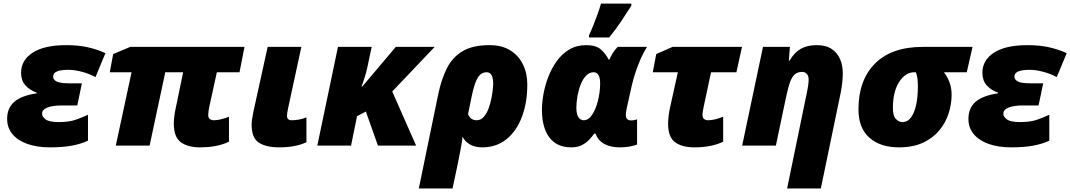

<svg xmlns="http://www.w3.org/2000/svg" viewBox="-20 -816 5998 1076"><path d="M259.8 9.8Q188.5 9.8 134.5 -9Q80.6 -27.8 50.3 -63.7Q20 -99.6 20 -149.9Q20 -210.9 60.3 -245.6Q100.6 -280.3 186 -293V-296.9Q146 -311 122.1 -338.1Q98.1 -365.2 98.1 -408.2Q98.1 -478.5 163.1 -520.8Q228 -563 351.1 -563Q419.9 -563 472.4 -551Q524.9 -539.1 570.8 -518.1L515.1 -383.8Q481 -402.8 438.7 -413.8Q396.5 -424.8 363.8 -424.8Q322.3 -424.8 300 -416Q277.8 -407.2 277.8 -386.2Q277.8 -369.6 297.1 -359.4Q316.4 -349.1 369.1 -349.1H439L413.1 -225.1H329.1Q274.9 -225.1 245.4 -213.4Q215.8 -201.7 215.8 -179.2Q215.8 -161.6 236.1 -146.7Q256.3 -131.8 309.1 -131.8Q367.2 -131.8 405.3 -145.3Q443.4 -158.7 473.1 -172.9V-27.8Q436 -9.8 384.3 0Q332.5 9.8 259.8 9.8Z M1101.1 9.8Q1033.2 9.8 993.7 -18.8Q954.1 -47.4 954.1 -123Q954.1 -139.6 956.8 -163.8Q959.5 -188 964.4 -208L1006.3 -411.1H906.2L818.4 0H628.9L717.3 -411.1H595.2L614.3 -513.2L710 -553.2H1350.1L1322.3 -411.1H1195.3L1153.3 -219.2Q1150.9 -208 1148.9 -194.8Q1147 -181.6 1147 -171.9Q1147 -155.3 1156.2 -148.7Q1165.5 -142.1 1178.2 -142.1Q1214.4 -142.1 1263.2 -162.1V-22Q1198.2 9.8 1101.1 9.8Z M1544.9 9.8Q1471.7 9.8 1430.9 -16.4Q1390.1 -42.5 1390.1 -118.2Q1390.1 -130.9 1393.3 -151.4Q1396.5 -171.9 1399.9 -189L1480 -553.2H1668.9L1594.2 -208Q1588.4 -179.7 1588.4 -167Q1588.4 -142.1 1614.3 -142.1Q1631.3 -142.1 1653.1 -145.5Q1674.8 -148.9 1697.3 -158.2V-19Q1636.7 9.8 1544.9 9.8Z M1758.3 0 1874 -553.2H2063L2038.1 -436Q2032.2 -409.2 2023.2 -380.6Q2014.2 -352.1 2005.9 -331.1H2010.3L2198.2 -553.2H2416L2178.2 -303.2L2312 0H2098.1L2030.3 -190.9L1981 -165L1947.3 0Z M2327.1 240.2 2436 -288.1Q2453.6 -372.6 2484.9 -434.3Q2516.1 -496.1 2573 -529.5Q2629.9 -563 2724.1 -563Q2792.5 -563 2839.4 -533.9Q2886.2 -504.9 2910.6 -455.1Q2935.1 -405.3 2935.1 -342.8Q2935.1 -241.2 2905 -161.4Q2875 -81.5 2818.4 -35.9Q2761.7 9.8 2682.1 9.8Q2640.6 9.8 2612.5 -7.1Q2584.5 -23.9 2572.3 -49.8Q2568.8 -17.6 2561 22.5Q2553.2 62.5 2544.4 106.9L2516.1 240.2ZM2650.4 -142.1Q2674.3 -142.1 2690.9 -160.9Q2707.5 -179.7 2718 -208Q2728.5 -236.3 2734.1 -265.6Q2739.7 -294.9 2741.9 -317.1Q2744.1 -339.4 2744.1 -345.2Q2744.1 -375 2735.6 -393.1Q2727.1 -411.1 2707 -411.1Q2690.9 -411.1 2676.5 -401.9Q2662.1 -392.6 2649.2 -364.3Q2636.2 -335.9 2624 -278.8L2603 -176.8Q2609.9 -158.2 2622.6 -150.1Q2635.3 -142.1 2650.4 -142.1Z M3181.2 9.8Q3101.1 9.8 3059.1 -45.4Q3017.1 -100.6 3017.1 -201.2Q3017.1 -240.2 3025.6 -288.3Q3034.2 -336.4 3052.5 -384.5Q3070.8 -432.6 3099.9 -473.1Q3128.9 -513.7 3169.9 -538.3Q3210.9 -563 3265.1 -563Q3321.3 -563 3348.6 -537.8Q3376 -512.7 3391.1 -481.9H3395Q3401.9 -498.5 3414.3 -518.8Q3426.8 -539.1 3441.9 -553.2H3606Q3587.4 -524.4 3570.6 -486.3Q3553.7 -448.2 3540.8 -408.4Q3527.8 -368.7 3520 -334L3494.1 -217.8Q3491.2 -206.1 3489.3 -193.4Q3487.3 -180.7 3487.3 -170.9Q3487.3 -141.1 3518.1 -141.1Q3526.4 -141.1 3535.9 -143.3Q3545.4 -145.5 3550.3 -147V-5.9Q3536.1 0 3510.5 4.9Q3484.9 9.8 3453.1 9.8Q3403.8 9.8 3368.9 -8.1Q3334 -25.9 3316.9 -66.9H3310.1Q3297.9 -49.8 3280.8 -32Q3263.7 -14.2 3239.7 -2.2Q3215.8 9.8 3181.2 9.8ZM3251 -142.1Q3278.3 -142.1 3298.1 -172.4Q3317.9 -202.6 3329.1 -244.1Q3343.3 -298.3 3343.3 -348.1Q3343.3 -381.3 3333.5 -396.2Q3323.7 -411.1 3307.1 -411.1Q3282.7 -411.1 3264.4 -391.8Q3246.1 -372.6 3234.1 -342Q3222.2 -311.5 3216.1 -276.9Q3210 -242.2 3210 -211.9Q3210 -177.7 3221.2 -159.9Q3232.4 -142.1 3251 -142.1ZM3280.8 -606V-618.2Q3292 -641.1 3304.7 -672.9Q3317.4 -704.6 3329.1 -737.3Q3340.8 -770 3348.1 -795.9H3518.1V-784.2Q3490.2 -739.7 3461.9 -697.5Q3433.6 -655.3 3394 -606Z M3871.1 9.8Q3802.7 9.8 3763.4 -18.8Q3724.1 -47.4 3724.1 -123Q3724.1 -139.6 3726.8 -163.8Q3729.5 -188 3733.9 -208L3778.8 -411.1H3638.2L3657.7 -513.2L3749 -553.2H4138.2L4106.9 -411.1H3964.8L3923.8 -219.2Q3921.9 -208 3919.4 -194.8Q3917 -181.6 3917 -171.9Q3917 -155.3 3926.3 -148.7Q3935.5 -142.1 3947.8 -142.1Q3984.4 -142.1 4032.7 -162.1V-22Q3968.3 9.8 3871.1 9.8Z M4391.1 240.2 4502.9 -301.8Q4505.9 -314.5 4508.8 -334.2Q4511.7 -354 4511.7 -371.1Q4511.7 -392.1 4501 -402.6Q4490.2 -413.1 4475.1 -413.1Q4451.2 -413.1 4435.3 -400.4Q4419.4 -387.7 4408 -356.7Q4396.5 -325.7 4384.8 -270L4328.1 0H4139.2L4255.9 -553.2H4406.7L4400.9 -476.1H4404.8Q4432.1 -522.5 4468.3 -542.7Q4504.4 -563 4557.1 -563Q4608.9 -563 4640.9 -541.5Q4672.9 -520 4688 -484.4Q4703.1 -448.7 4703.1 -405.8Q4703.1 -378.4 4699.7 -349.4Q4696.3 -320.3 4690.9 -293.9L4580.1 240.2Z M5017.1 9.8Q4913.6 9.8 4852.3 -44.4Q4791 -98.6 4791 -203.1Q4791 -367.2 4884 -460.2Q4977.1 -553.2 5150.9 -553.2H5430.2L5397.9 -411.1H5270Q5288.6 -387.7 5300.8 -355.7Q5313 -323.7 5313 -284.2Q5313 -233.4 5296.6 -181.6Q5280.3 -129.9 5244.9 -86.4Q5209.5 -43 5153.3 -16.6Q5097.2 9.8 5017.1 9.8ZM5036.1 -131.8Q5066.4 -131.8 5085.7 -158.2Q5105 -184.6 5114.5 -229.7Q5124 -274.9 5124 -332Q5124 -383.3 5112.8 -411.1H5104Q5053.7 -411.1 5018.8 -356.4Q4983.9 -301.8 4983.9 -210Q4983.9 -166.5 5000.7 -149.2Q5017.6 -131.8 5036.1 -131.8Z M5647 9.8Q5575.7 9.8 5521.7 -9Q5467.8 -27.8 5437.5 -63.7Q5407.2 -99.6 5407.2 -149.9Q5407.2 -210.9 5447.5 -245.6Q5487.8 -280.3 5573.2 -293V-296.9Q5533.2 -311 5509.3 -338.1Q5485.4 -365.2 5485.4 -408.2Q5485.4 -478.5 5550.3 -520.8Q5615.2 -563 5738.3 -563Q5807.1 -563 5859.6 -551Q5912.1 -539.1 5958 -518.1L5902.3 -383.8Q5868.2 -402.8 5825.9 -413.8Q5783.7 -424.8 5751 -424.8Q5709.5 -424.8 5687.3 -416Q5665 -407.2 5665 -386.2Q5665 -369.6 5684.3 -359.4Q5703.6 -349.1 5756.3 -349.1H5826.2L5800.3 -225.1H5716.3Q5662.1 -225.1 5632.6 -213.4Q5603 -201.7 5603 -179.2Q5603 -161.6 5623.3 -146.7Q5643.6 -131.8 5696.3 -131.8Q5754.4 -131.8 5792.5 -145.3Q5830.6 -158.7 5860.4 -172.9V-27.8Q5823.2 -9.8 5771.5 0Q5719.7 9.8 5647 9.8Z"/></svg>

Font: Open Sans ExtraBold
Style: Italic
Weight: 800
Italic angle: -12°
Designer: Monotype Design Team
Foundry: Monotype Imaging Inc.
Version: Version 3.000; ttfautohint (v1.8.4)